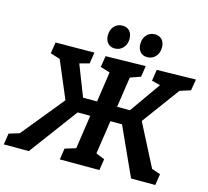

<svg xmlns="http://www.w3.org/2000/svg" viewBox="-150 -1058 1307 1204"><g transform="rotate(15 503.0 -456.0)"><path d="M-26.1 0 -15 -73 73 -99.9 33 -69.4 290.1 -385.1 283.7 -348.2 165.7 -627.3 191.7 -602.6 110.8 -628.2 121.7 -701.2 373.6 -703 362.4 -630 277.5 -607 293.4 -628.7 386.9 -389.4 354 -411.7H490.8L465.8 -389.7L501.1 -630.4L511.9 -603.3L435.5 -626.6L447 -699.6L706.5 -704.6L695.7 -633L610.3 -602.6L632 -633.8L595.9 -389.1L577.7 -411.7H707.8L666.8 -389.4L835.4 -628.7L844.1 -607L768.1 -626.6L779.2 -699.6L1032.2 -704.6L1020.3 -631.6L928.9 -602.6L964.1 -627.3L758.5 -348.2L761.5 -385.1L923.8 -69.4L890.6 -99.9L968.4 -73L957.3 0H800L647.2 -335.7L681.8 -313.6H559.7L585.4 -336.3L545.7 -71.5L532.2 -102.7L605.7 -73L594.5 0H337.5L348.4 -73L434.4 -99.3L415.5 -71.5L454.5 -336.9L472.5 -313.6H346.4L385.6 -335.7L136.2 0ZM489.1 -761.1Q460 -761.1 443.5 -780.2Q426.9 -799.3 426.9 -830.4Q426.9 -866.2 447.5 -889.2Q468.1 -912.2 501.3 -912.2Q530.4 -912.2 547.3 -893.6Q564.2 -875 564.2 -843.2Q564.2 -807 542.9 -784Q521.6 -761.1 489.1 -761.1ZM699.8 -761.1Q670.7 -761.1 654.1 -780.2Q637.5 -799.3 637.5 -830.4Q637.5 -866.2 658.1 -889.2Q678.7 -912.2 711.9 -912.2Q741 -912.2 757.9 -893.6Q774.8 -875 774.8 -843.2Q774.8 -807 753.5 -784Q732.2 -761.1 699.8 -761.1Z"/></g></svg>

Font: Bitter Thin
Style: Italic
Weight: 100
Italic angle: -9°
Designer: Sol Matas, and Bitter project Authors
Foundry: Sol Matas
Version: Version 2.002